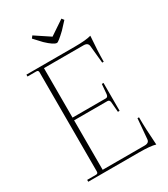

<svg xmlns="http://www.w3.org/2000/svg" viewBox="-195 -878 857 978"><g transform="rotate(-30 233.0 -389.5)"><path d="M249 -692Q231 -692 190 -731L149 -775L159 -788L245 -731L330 -788L340 -775L301 -733Q258 -692 249 -692ZM428 9Q399 0 330 0H33V-11H85Q97 -11 97 -23V-607Q97 -619 85 -619H33V-630H316Q385 -630 414 -639Q407 -553 407 -490H398L388 -592Q386 -614 360 -614H127V-323H323Q335 -323 337 -339L342 -397H352V-233H342L337 -293Q335 -307 323 -307H127V-16H374Q401 -16 402 -38L412 -155H421Q421 -86 428 9Z"/></g></svg>

Font: Arapey Thin-Display
Style: Regular
Weight: 100
Designer: Eduardo Rodriguez Tunni
Foundry: Eduardo Rodriguez Tunni
Version: Version 4.000